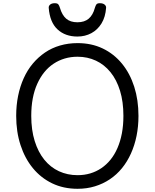

<svg xmlns="http://www.w3.org/2000/svg" viewBox="-20 -1159 965 1198"><path d="M464 19Q376 19 305.5 -15Q235 -49 185 -110Q135 -171 108 -254Q81 -337 81 -436Q81 -502 93 -561Q105 -620 128 -671Q151 -722 184.5 -762Q218 -802 260.5 -831Q303 -860 354.5 -875Q406 -890 464 -890Q551 -890 621 -856.5Q691 -823 741 -762Q791 -701 817.5 -618Q844 -535 844 -436Q844 -370 832 -311Q820 -252 797 -201Q774 -150 741 -109.5Q708 -69 665.5 -40.5Q623 -12 572.5 3.5Q522 19 464 19ZM464 -66Q506 -66 543 -77Q580 -88 612 -109.5Q644 -131 669.5 -162.5Q695 -194 713 -235.5Q731 -277 740.5 -327Q750 -377 750 -436Q750 -524 729 -592.5Q708 -661 669.5 -708.5Q631 -756 578.5 -780.5Q526 -805 464 -805Q422 -805 384.5 -794Q347 -783 314.5 -761.5Q282 -740 256.5 -708.5Q231 -677 212.5 -636Q194 -595 184.5 -545Q175 -495 175 -436Q175 -348 196.5 -279Q218 -210 256.5 -162.5Q295 -115 348 -90.5Q401 -66 464 -66ZM463 -931Q387 -931 339 -975.5Q291 -1020 284 -1110Q283 -1122 293 -1130.5Q303 -1139 322 -1139Q338 -1139 344 -1131.5Q350 -1124 354 -1110Q367 -1065 393 -1042.5Q419 -1020 463 -1020Q507 -1020 533.5 -1042.5Q560 -1065 572 -1110Q576 -1124 581.5 -1131.5Q587 -1139 603 -1139Q622 -1139 632.5 -1130.5Q643 -1122 642 -1110Q638 -1053 613.5 -1013Q589 -973 550 -952Q511 -931 463 -931Z"/></svg>

Font: Playwrite AT
Style: Regular
Weight: 400
Designer: Veronika Burian, José Scaglione
Foundry: TypeTogether
Version: Version 1.002